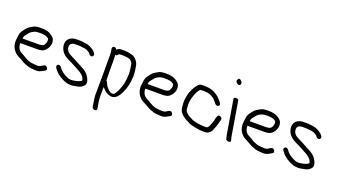

<svg xmlns="http://www.w3.org/2000/svg" viewBox="-64 -1299 3729 2089"><g transform="rotate(20 1800.5 -254.0)"><path d="M71.4 -317C73.1 -321.1 83.1 -335.2 101.4 -356.7C116.4 -379 140.2 -395.3 174.4 -405.9C181.9 -408.3 200.1 -410 227.3 -410C262.2 -410 298.1 -405.1 316.1 -389.7C330.9 -377.7 326 -386.7 329.4 -366C330.7 -358.6 330.4 -352 328.4 -344.6C322.4 -319 312.9 -304.7 301.2 -298.5L300.7 -298.2L300.2 -297.9C292.9 -292.5 272.8 -288.5 240.3 -288.5L64.9 -288.5C66.3 -298.4 68.1 -308.9 71.4 -317ZM249.5 -233.5C296.1 -233.5 323.8 -238.6 350.1 -268.2C369.1 -285.2 390.3 -330.9 384.4 -366.5C378.8 -399.8 369.8 -411.2 344.5 -429.4C305.6 -458.9 268.1 -465 213.6 -465C175.1 -465 146.8 -460.3 128.7 -448.7C117 -441.7 105.4 -434.8 93.9 -428.1C67.8 -414 49.2 -384.2 35.6 -366.6C18.5 -344.3 13.1 -327.4 9.2 -291.3C5.5 -255.2 -0.6 -243.6 6.9 -199C12.2 -167.2 28.7 -138.2 55.2 -113.2C77.5 -92.1 101.9 -84.4 120.3 -73.2C137.8 -62.5 153.1 -55.3 168.2 -46.4C185.4 -36.2 214.3 -28.4 228.7 -22.2C240.9 -17 265.1 -14.6 307.3 -11.5L307.7 -11.5H330.6C351.5 -11.5 372.5 -19.7 396.6 -34.8L415.9 -44.8C422.3 -48.3 427.9 -53.6 428.7 -62.2C429.5 -69.5 426.3 -76.7 422.1 -82.5C403.3 -109 380.4 -93.9 365.8 -83C349.8 -72 334.6 -66.5 320.3 -66.5C293.8 -66.5 267.4 -70.3 245.8 -72.4C227.9 -74.2 229.5 -77.4 202.6 -85.8C190.4 -89.7 169.5 -101 141.4 -119.8C132.8 -125.2 124.1 -129.7 115.5 -133.4C86.8 -145.5 66.3 -172.1 60.4 -207.5C58.3 -220.3 58.8 -225.4 59.5 -233.5Z M552 -284.9C568.9 -265.7 605.4 -245.5 659 -221.2C690.5 -206.6 715.2 -189.9 754.9 -169.7C776.8 -158.6 813.2 -132.1 822.3 -110.1C827.8 -96.9 831 -88.3 831.7 -85.8C831.8 -84.8 831.9 -84 832 -81.8C822.1 -68.4 792.9 -55.6 744.7 -48.9L744.3 -48.8L743.9 -48.8C717.7 -42.9 692.5 -45.7 667.2 -56.9C620.5 -77 585.5 -104.4 562.4 -139.1C551.9 -154.9 534.2 -157.2 523.6 -151C513.2 -144.9 507.8 -129.5 518.3 -113.9C549.3 -67.3 584.3 -41.1 636.9 -14.8C659.9 -3.1 682.2 4.1 704.6 6.7C751.1 12 766.1 4.4 803.9 -2.1C826.4 -5.6 845.5 -13.9 860.5 -27C879 -43.1 891.7 -55.3 886.8 -85C882.2 -112.3 862.4 -146.5 846.1 -165.3C823.9 -190.9 785.4 -211.4 759.2 -223.7C734.8 -235.8 701.3 -256.5 672.6 -270.8C623.5 -293.4 595.8 -311.2 591.2 -317.1L590.5 -318L589.7 -318.7C577.2 -330.8 569.4 -345.5 566.2 -364.5C559.7 -403.4 581.3 -426 627.8 -426H667.6C672.8 -426 677.9 -425.7 683.2 -425.1C714.5 -421.4 756.7 -418.6 773 -406.1C782.4 -398.9 789.8 -393.9 797.4 -390.1C797.5 -389.9 798.5 -388.9 800 -386.7L806.5 -377.7C817.5 -361.1 836.4 -360.4 846.4 -366.9C856 -373 862.8 -388.4 850.9 -403.9L843.3 -413.9C830.1 -431.5 816.9 -437.4 805 -445.3C771.7 -469.3 735.6 -473.7 696.7 -477.9L678.8 -479.9C672.4 -480.7 665.6 -481 658.5 -481H618.7C547.6 -481 499.2 -436.9 511.2 -364.5C516.2 -334.4 529.2 -308.4 552 -284.9Z M1078.1 -172.6C1076.9 -220.9 1075.1 -357.8 1076.1 -399.2C1076.5 -416 1076.4 -428.7 1075.5 -438C1074.8 -446 1074.3 -455.9 1073.5 -465.7C1080.9 -463.8 1089.2 -465.3 1094.5 -470.8L1103.1 -479.7C1110.4 -486.6 1116.9 -489 1120.3 -489H1168C1175.9 -489 1187.2 -486.2 1198.6 -485.5C1207 -485 1220.7 -481 1231.3 -478.8C1239.8 -477 1252.3 -466.9 1261.6 -453.7L1267.9 -441.1C1269.8 -437.3 1271 -433.5 1271.7 -429.5L1277.8 -392.5C1288.4 -328.8 1283.8 -308.8 1281.4 -265.6C1273.2 -202 1273.3 -207.7 1261.9 -171.3C1250.1 -132.2 1234.2 -98.9 1213.2 -71.3C1206.8 -62.9 1198.7 -59 1187.3 -59C1183.4 -59 1180.3 -59.3 1176.9 -59.9C1161.8 -62.1 1140.8 -77.2 1114.5 -111C1108.3 -118.6 1099.8 -133.8 1090.5 -156.2C1088.2 -162.4 1084.7 -168 1078.1 -172.6ZM1035.7 -544C1020.7 -544 1010.3 -531.5 1012.8 -516.5L1017.8 -486.5C1018.7 -481.2 1019.3 -474.9 1019.5 -467.6C1020.1 -448.3 1021.6 -437.6 1020.8 -419.1C1018.7 -377.2 1021.4 -348.7 1020.8 -295.8C1020.2 -237.4 1021.8 -208.2 1020.5 -159.1C1019.6 -123.5 1019.9 -48.2 1019.1 -12.5C1018 31.9 1022.2 62.5 1030.2 110.5L1036.4 147.5C1039 163.1 1053.4 175 1068.4 175C1083.5 175 1094 163.1 1091.4 147.5L1085.2 110.5C1082.2 92.5 1078.4 78.3 1077.4 64.2C1075.3 32.2 1072.9 11.6 1074.2 -26.3C1075.1 -51 1075 -72.7 1075.1 -94.3C1110.6 -50.8 1151.2 -25.2 1193.8 -25.2C1217.8 -25.2 1238.5 -36.3 1255.9 -56.3L1256.1 -56.6L1256.4 -56.9C1262.3 -65.2 1268 -72.4 1273.4 -78.7L1274 -79.3L1274.4 -80C1289.8 -105.1 1302.6 -132.8 1312.8 -163C1342.4 -251 1333.6 -291.9 1337.2 -290.9C1341.3 -317.7 1339.4 -353.3 1331.9 -398.1L1326 -433.6C1318.6 -477.9 1280.4 -521.4 1238.3 -531.1L1217.4 -536.1C1199.1 -540.5 1179.2 -544 1160.3 -544H1113.1C1095.2 -544 1078.8 -536.2 1064.4 -522.7C1059.5 -534.5 1048.1 -544 1035.7 -544Z M1519.4 -317C1521.1 -321.1 1531.1 -335.2 1549.4 -356.7C1564.4 -379 1588.2 -395.3 1622.4 -405.9C1629.9 -408.3 1648.1 -410 1675.3 -410C1710.2 -410 1746.1 -405.1 1764.1 -389.7C1778.9 -377.7 1774 -386.7 1777.4 -366C1778.7 -358.6 1778.4 -352 1776.4 -344.6C1770.4 -319 1760.9 -304.7 1749.2 -298.5L1748.7 -298.2L1748.2 -297.9C1740.9 -292.5 1720.8 -288.5 1688.3 -288.5L1512.9 -288.5C1514.3 -298.4 1516.1 -308.9 1519.4 -317ZM1697.5 -233.5C1744.1 -233.5 1771.8 -238.6 1798.1 -268.2C1817.1 -285.2 1838.3 -330.9 1832.4 -366.5C1826.8 -399.8 1817.8 -411.2 1792.5 -429.4C1753.6 -458.9 1716.1 -465 1661.6 -465C1623.1 -465 1594.8 -460.3 1576.7 -448.7C1565 -441.7 1553.4 -434.8 1541.9 -428.1C1515.8 -414 1497.2 -384.2 1483.6 -366.6C1466.5 -344.3 1461.1 -327.4 1457.2 -291.3C1453.5 -255.2 1447.4 -243.6 1454.9 -199C1460.2 -167.2 1476.7 -138.2 1503.2 -113.2C1525.5 -92.1 1549.9 -84.4 1568.3 -73.2C1585.8 -62.5 1601.1 -55.3 1616.2 -46.4C1633.4 -36.2 1662.3 -28.4 1676.7 -22.2C1688.9 -17 1713.1 -14.6 1755.3 -11.5L1755.7 -11.5H1778.6C1799.5 -11.5 1820.5 -19.7 1844.6 -34.8L1863.9 -44.8C1870.3 -48.3 1875.9 -53.6 1876.7 -62.2C1877.5 -69.5 1874.3 -76.7 1870.1 -82.5C1851.3 -109 1828.4 -93.9 1813.8 -83C1797.8 -72 1782.6 -66.5 1768.3 -66.5C1741.8 -66.5 1715.4 -70.3 1693.8 -72.4C1675.9 -74.2 1677.5 -77.4 1650.6 -85.8C1638.4 -89.7 1617.5 -101 1589.4 -119.8C1580.8 -125.2 1572.1 -129.7 1563.5 -133.4C1534.8 -145.5 1514.3 -172.1 1508.4 -207.5C1506.3 -220.3 1506.8 -225.4 1507.5 -233.5Z M2078.7 -481C2063.5 -481 2051.5 -479 2042.8 -472.9C2035.1 -467.5 2027.1 -458.3 2016.2 -444.9C1997.1 -423.6 1967.2 -362.3 1961.2 -331.9C1955 -300.2 1945 -266.8 1948.9 -219.1C1951 -192.7 1952.6 -176.5 1953.9 -168.9C1955.1 -161.7 1957.2 -153.9 1959.7 -146.7C1968.1 -121.4 1992 -97.3 2027.5 -73.6C2045.7 -61.5 2062.6 -56.4 2077.2 -48.2C2096 -36.6 2121.2 -28.5 2155.2 -22.6C2169 -20.2 2180.2 -16.6 2197.8 -14.9L2217.7 -12.1L2218 -12C2232.7 -10.7 2246.3 -10 2259.1 -10H2278.5C2308.9 -10 2334.9 -26.5 2350.9 -56.7C2358.8 -71.6 2381.7 -134.9 2385.1 -153.4C2386.5 -160.9 2388.1 -166.6 2389.6 -170.3L2389.7 -170.7L2396.3 -192C2398.3 -198 2398.7 -205.6 2395 -213C2391.3 -220.3 2384.8 -225.3 2378.2 -228.6C2360.5 -237.5 2346.7 -227.9 2342.2 -213.1C2336.2 -193.6 2334 -188.7 2327.9 -160.1C2324.6 -144.6 2315.1 -119.4 2300.1 -87.4C2292.6 -71.7 2282.7 -65 2269.4 -65H2249.9C2238 -65 2225.8 -65.6 2214.6 -66.8L2193.8 -69.6C2184.6 -70.5 2174.8 -72.1 2162.9 -74.7L2134.2 -81.1C2118.9 -84.5 2107.5 -87.3 2099 -93.4C2084.7 -103.7 2066.1 -109.7 2053.8 -116.8C2025.1 -137.9 2010.9 -156.7 2008.6 -170.7C2007.8 -175.5 2007.1 -181.6 2006.5 -188.9C2003.4 -228.3 2001.6 -250.8 2010.7 -290.6C2020.4 -333.1 2039.3 -383.6 2058.1 -407.8C2065.2 -416.9 2070.6 -422.7 2072.4 -424.2C2074.1 -424.7 2083.5 -426 2097.8 -426H2119.5C2138.1 -426 2140.8 -424.5 2163.8 -421.8C2180.3 -419.9 2228.8 -395.2 2235.5 -387.4C2249 -371.7 2264.6 -359 2275.8 -342.2C2286.8 -325.6 2305.3 -320.5 2319.9 -329.3C2332.1 -336.6 2329.5 -352 2323.2 -363.1L2322.8 -363.9L2316 -373.2C2304.2 -390.4 2281.9 -410.9 2271.8 -422L2271.1 -422.7L2270.4 -423.3C2242.1 -447.6 2190.3 -473.8 2149.3 -478L2111.2 -481Z M2445.2 -460 2510.1 -70C2511.6 -61.3 2513.5 -52.4 2515.9 -43.2L2523.6 -13.5L2523.8 -13C2528.5 -3.1 2546.4 0.3 2558.8 -1C2570 -2.4 2581.5 -8.4 2577.1 -20.8L2574.4 -31.3L2574.2 -31.9C2571.1 -40 2568 -52.9 2565.1 -70L2500.2 -460C2498.8 -468.2 2485.2 -475 2470.2 -475C2455.1 -475 2443.8 -468.2 2445.2 -460ZM2416.6 -669.7C2408.1 -659.6 2408.2 -644.4 2421.5 -632.3C2433.4 -619.2 2452.7 -611.8 2464.2 -626.8C2476 -640.9 2467.3 -659.8 2455.7 -669.2C2444.2 -683.7 2425.8 -691.1 2416.6 -669.7Z M2701.4 -317C2703.1 -321.1 2713.1 -335.2 2731.4 -356.7C2746.4 -379 2770.2 -395.3 2804.4 -405.9C2811.9 -408.3 2830.1 -410 2857.3 -410C2892.2 -410 2928.1 -405.1 2946.1 -389.7C2960.9 -377.7 2956 -386.7 2959.4 -366C2960.7 -358.6 2960.4 -352 2958.4 -344.6C2952.4 -319 2942.9 -304.7 2931.2 -298.5L2930.7 -298.2L2930.2 -297.9C2922.9 -292.5 2902.8 -288.5 2870.3 -288.5L2694.9 -288.5C2696.3 -298.4 2698.1 -308.9 2701.4 -317ZM2879.5 -233.5C2926.1 -233.5 2953.8 -238.6 2980.1 -268.2C2999.1 -285.2 3020.3 -330.9 3014.4 -366.5C3008.8 -399.8 2999.8 -411.2 2974.5 -429.4C2935.6 -458.9 2898.1 -465 2843.6 -465C2805.1 -465 2776.8 -460.3 2758.7 -448.7C2747 -441.7 2735.4 -434.8 2723.9 -428.1C2697.8 -414 2679.2 -384.2 2665.6 -366.6C2648.5 -344.3 2643.1 -327.4 2639.2 -291.3C2635.5 -255.2 2629.4 -243.6 2636.9 -199C2642.2 -167.2 2658.7 -138.2 2685.2 -113.2C2707.5 -92.1 2731.9 -84.4 2750.3 -73.2C2767.8 -62.5 2783.1 -55.3 2798.2 -46.4C2815.4 -36.2 2844.3 -28.4 2858.7 -22.2C2870.9 -17 2895.1 -14.6 2937.3 -11.5L2937.7 -11.5H2960.6C2981.5 -11.5 3002.5 -19.7 3026.6 -34.8L3045.9 -44.8C3052.3 -48.3 3057.9 -53.6 3058.7 -62.2C3059.5 -69.5 3056.3 -76.7 3052.1 -82.5C3033.3 -109 3010.4 -93.9 2995.8 -83C2979.8 -72 2964.6 -66.5 2950.3 -66.5C2923.8 -66.5 2897.4 -70.3 2875.8 -72.4C2857.9 -74.2 2859.5 -77.4 2832.6 -85.8C2820.4 -89.7 2799.5 -101 2771.4 -119.8C2762.8 -125.2 2754.1 -129.7 2745.5 -133.4C2716.8 -145.5 2696.3 -172.1 2690.4 -207.5C2688.3 -220.3 2688.8 -225.4 2689.5 -233.5Z M3182 -284.9C3198.9 -265.7 3235.4 -245.5 3289 -221.2C3320.5 -206.6 3345.2 -189.9 3384.9 -169.7C3406.8 -158.6 3443.2 -132.1 3452.3 -110.1C3457.8 -96.9 3461 -88.3 3461.7 -85.8C3461.8 -84.8 3461.9 -84 3462 -81.8C3452.1 -68.4 3422.9 -55.6 3374.7 -48.9L3374.3 -48.8L3373.9 -48.8C3347.7 -42.9 3322.5 -45.7 3297.2 -56.9C3250.5 -77 3215.5 -104.4 3192.4 -139.1C3181.9 -154.9 3164.2 -157.2 3153.6 -151C3143.2 -144.9 3137.8 -129.5 3148.3 -113.9C3179.3 -67.3 3214.3 -41.1 3266.9 -14.8C3289.9 -3.1 3312.2 4.1 3334.6 6.7C3381.1 12 3396.1 4.4 3433.9 -2.1C3456.4 -5.6 3475.5 -13.9 3490.5 -27C3509 -43.1 3521.7 -55.3 3516.8 -85C3512.2 -112.3 3492.4 -146.5 3476.1 -165.3C3453.9 -190.9 3415.4 -211.4 3389.2 -223.7C3364.8 -235.8 3331.3 -256.5 3302.6 -270.8C3253.5 -293.4 3225.8 -311.2 3221.2 -317.1L3220.5 -318L3219.7 -318.7C3207.2 -330.8 3199.4 -345.5 3196.2 -364.5C3189.7 -403.4 3211.3 -426 3257.8 -426H3297.6C3302.8 -426 3307.9 -425.7 3313.2 -425.1C3344.5 -421.4 3386.7 -418.6 3403 -406.1C3412.4 -398.9 3419.8 -393.9 3427.4 -390.1C3427.5 -389.9 3428.5 -388.9 3430 -386.7L3436.5 -377.7C3447.5 -361.1 3466.4 -360.4 3476.4 -366.9C3486 -373 3492.8 -388.4 3480.9 -403.9L3473.3 -413.9C3460.1 -431.5 3446.9 -437.4 3435 -445.3C3401.7 -469.3 3365.6 -473.7 3326.7 -477.9L3308.8 -479.9C3302.4 -480.7 3295.6 -481 3288.5 -481H3248.7C3177.6 -481 3129.2 -436.9 3141.2 -364.5C3146.2 -334.4 3159.2 -308.4 3182 -284.9Z"/></g></svg>

Font: MewTooHand
Style: BdCondLta
Weight: 400
Designer: Mew Too, Robert Jablonski
Version: Version 0.77